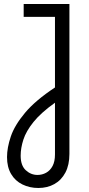

<svg xmlns="http://www.w3.org/2000/svg" viewBox="-20 -720 445 957"><path d="M171 217Q128 217 92 199.5Q56 182 35.5 147.5Q15 113 15 63Q15 16 34 -40Q53 -96 105 -158Q157 -220 254 -284V-636H98V-700H326V47Q326 102 306 140Q286 178 251 197.5Q216 217 171 217ZM167 152Q190 152 210 141Q230 130 242 107.5Q254 85 254 50V-208Q184 -158 147 -112Q110 -66 96.5 -24Q83 18 83 56Q83 105 108.5 128.5Q134 152 167 152Z"/></svg>

Font: MuseoModerno Thin Light
Style: Regular
Weight: 300
Version: Version 1.003